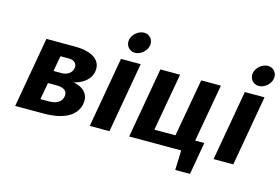

<svg xmlns="http://www.w3.org/2000/svg" viewBox="-106 -947 1925 1318"><g transform="rotate(15 856.5 -287.5)"><path d="M390 -260C390 -260 499 -280 515 -370C527 -440 478 -500 333 -500H133L45 0H245C410 0 480 -60 493 -135C513 -245 390 -260 390 -260ZM317 -410C357 -410 378 -386 372 -355C367 -325 337 -300 297 -300H237L257 -410ZM282 -210C342 -210 362 -185 356 -150C350 -115 320 -90 260 -90H200L222 -210Z M663 -500 575 0H715L803 -500ZM771 -715C731 -715 689 -680 682 -640C675 -600 704 -565 744 -565C784 -565 825 -600 832 -640C839 -680 811 -715 771 -715Z M1225 0 1220 140H1325L1365 -90H1300L1373 -500H1233L1160 -90H1010L1083 -500H943L855 0Z M1543 -500 1455 0H1595L1683 -500ZM1651 -715C1611 -715 1569 -680 1562 -640C1555 -600 1584 -565 1624 -565C1664 -565 1705 -600 1712 -640C1719 -680 1691 -715 1651 -715Z"/></g></svg>

Font: Scada
Style: Bold Italic
Weight: 700
Designer: Jovanny Lemonad
Foundry: Jovanny Lemonad
Version: Version 3.005